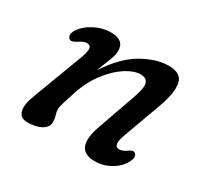

<svg xmlns="http://www.w3.org/2000/svg" viewBox="-107 -612 810 767"><g transform="rotate(30 298.0 -229.0)"><path d="M75.5 -361Q68 -366 67.5 -377.2Q67 -388.5 75.5 -401.5Q95 -431 131.5 -449.5Q168 -468 204.5 -468Q266.5 -468 266.5 -418.5Q266.5 -400 256.8 -374.8Q247 -349.5 230.5 -308.5Q289.5 -397 353.5 -432.5Q417.5 -468 471 -468Q531.5 -468 538.8 -424.8Q546 -381.5 518 -307L457.5 -141Q434.5 -79.5 465.5 -79.5Q473.5 -79.5 481.2 -82.2Q489 -85 500 -93Q508 -98.5 514.2 -100.8Q520.5 -103 527.5 -98.5Q542.5 -87.5 527.5 -58.5Q511 -28 477.2 -8.8Q443.5 10.5 405 10.5Q306.5 10.5 352 -117L413.5 -291.5Q431 -340 425.5 -361Q420 -382 391 -382Q361.5 -382 324 -358Q286.5 -334 252.5 -289.5Q218.5 -245 198.5 -184Q184 -140.5 179 -123.5Q174 -106.5 174 -95.5Q174 -84.5 178.5 -71Q183 -57.5 183 -41.5Q183 -17.5 158.2 -3.5Q133.5 10.5 93.5 10.5Q61 10.5 53.5 -17.8Q46 -46 67.5 -99L147.5 -311.5Q163.5 -352.5 161.8 -367.8Q160 -383 142.5 -383Q129 -383 106.5 -368Q97 -362 89.5 -359.8Q82 -357.5 75.5 -361Z"/></g></svg>

Font: Fraunces 9pt SuperSoft
Style: Italic
Weight: 400
Italic angle: -16°
Version: Version 1.000;[b76b70a41]